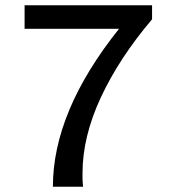

<svg xmlns="http://www.w3.org/2000/svg" viewBox="-20 -706 655 726"><path d="M555 -633Q431 -487 361.5 -338Q292 -189 292 -51V-28L294 0H180Q180 -284 430 -597H73V-686H555Z"/></svg>

Font: Chivo
Style: Regular
Weight: 400
Designer: Hector Gatti
Foundry: Omnibus-Type
Version: Version 1.003